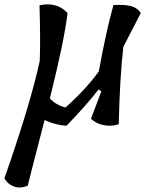

<svg xmlns="http://www.w3.org/2000/svg" viewBox="-86 -570 661 870"><path d="M362 -247V-248Q394 -425 428 -547Q481 -550 509 -542Q537 -534 552 -511L473 -358Q457 -222 452 -7Q418 4 383.5 -3Q349 -10 326 -32L373 -155L361 -165Q301 -88 215 0Q163 -4 116 -26Q106 14 79.5 115.5Q53 217 40 271Q6 286 -23 275Q-52 264 -66 238Q51 -96 94 -293Q98 -377 93 -546Q172 -563 220 -511Q206 -389 140 -124Q167 -94 211 -83Q303 -165 362 -247Z"/></svg>

Font: Tillana Medium
Style: Regular
Weight: 500
Designer: Lipi Raval (Devanagari, Latin), Jonny Pinhorn (Latin)
Foundry: Indian Type Foundry
Version: Version 2.003;PS 1.0;hotconv 1.0.79;makeotf.lib2.5.61930; tt